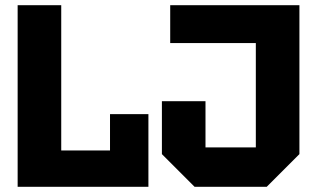

<svg xmlns="http://www.w3.org/2000/svg" viewBox="-20 -720 1219 740"><path d="M48 0V-700H216V-140H404V-280H552V0ZM604 -126V-330H772V-152H966V-554H636V-700H1134V-126L1008 0H730Z"/></svg>

Font: Tektur
Style: Bold
Weight: 700
Designer: Adam Jagosz
Foundry: Adam Jagosz
Version: Version 1.005;gftools[0.9.30]